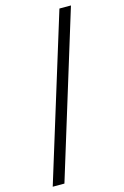

<svg xmlns="http://www.w3.org/2000/svg" viewBox="-145 -867 714 1110"><g transform="rotate(-15 212.5 -311.5)"><path d="M26 181 330 -804H399L96 181Z"/></g></svg>

Font: Noto Serif SC ExtraLight Black
Style: Regular
Weight: 900
Version: Version 2.002-H1;hotconv 1.1.0;makeotfexe 2.6.0